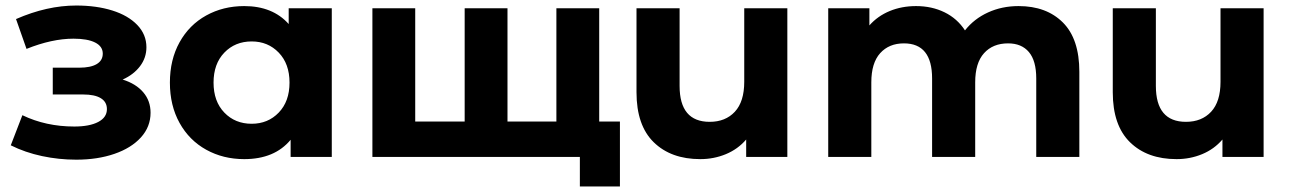

<svg xmlns="http://www.w3.org/2000/svg" viewBox="-20 -568 4668 695"><path d="M525 -160Q525 -109 490 -70.5Q455 -32 394 -11Q333 10 256 10Q193 10 132 -3Q71 -16 19 -42L61 -151Q146 -110 249 -110Q304 -110 335.5 -126.5Q367 -143 367 -173Q367 -199 345 -212.5Q323 -226 281 -226H171V-323H267Q308 -323 330 -336Q352 -349 352 -374Q352 -400 324.5 -414Q297 -428 246 -428Q168 -428 76 -391L38 -499Q150 -548 256 -548Q329 -548 386.5 -530Q444 -512 477 -477.5Q510 -443 510 -397Q510 -359 487 -328.5Q464 -298 424 -280Q472 -265 498.5 -234Q525 -203 525 -160Z M1181 -538V0H1032V-62Q974 8 864 8Q788 8 726.5 -26Q665 -60 630 -123Q595 -186 595 -269Q595 -352 630 -415Q665 -478 726.5 -512Q788 -546 864 -546Q967 -546 1025 -481V-538ZM1028 -269Q1028 -337 989 -377.5Q950 -418 891 -418Q831 -418 792 -377.5Q753 -337 753 -269Q753 -201 792 -160.5Q831 -120 891 -120Q950 -120 989 -160.5Q1028 -201 1028 -269Z M2149 -538V0H1328V-538H1483V-128H1662V-538H1817V-128H1994V-538ZM2224 -128V107H2079V0H1990V-128Z M2830 -538V0H2681V-63Q2651 -28 2607.5 -10Q2564 8 2515 8Q2409 8 2346.5 -53Q2284 -114 2284 -234V-538H2440V-257Q2440 -127 2549 -127Q2606 -127 2640 -163.5Q2674 -200 2674 -272V-538Z M3887 -308V0H3731V-284Q3731 -348 3704.5 -379.5Q3678 -411 3629 -411Q3574 -411 3542 -375.5Q3510 -340 3510 -270V0H3354V-284Q3354 -411 3252 -411Q3198 -411 3166 -375.5Q3134 -340 3134 -270V0H2978V-538H3127V-476Q3157 -510 3200.5 -528Q3244 -546 3296 -546Q3353 -546 3399 -523.5Q3445 -501 3473 -458Q3506 -500 3556.5 -523Q3607 -546 3667 -546Q3768 -546 3827.5 -486.5Q3887 -427 3887 -308Z M4554 -538V0H4405V-63Q4375 -28 4331.5 -10Q4288 8 4239 8Q4133 8 4070.5 -53Q4008 -114 4008 -234V-538H4164V-257Q4164 -127 4273 -127Q4330 -127 4364 -163.5Q4398 -200 4398 -272V-538Z"/></svg>

Font: Montserrat Alternates
Style: Bold
Weight: 700
Designer: Julieta Ulanovsky
Foundry: Julieta Ulanovsky
Version: Version 7.200